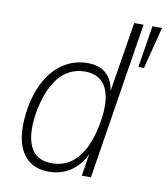

<svg xmlns="http://www.w3.org/2000/svg" viewBox="-81 -773 739 849"><g transform="rotate(10 289.0 -348.5)"><path d="M194 8Q134 8 97.5 -26Q61 -60 51 -122Q41 -184 58 -272Q74 -345 106.5 -394.5Q139 -444 184 -469.5Q229 -495 281 -495Q339 -495 370 -463Q401 -431 404 -371H399L453 -705H495L383 0H342L361 -120H366Q350 -76 323.5 -47.5Q297 -19 265 -5.5Q233 8 194 8ZM201 -31Q245 -31 279.5 -52Q314 -73 339.5 -117Q365 -161 379 -229Q401 -338 375 -397Q349 -456 277 -456Q234 -456 199 -435Q164 -414 138.5 -370Q113 -326 98 -258Q77 -149 103 -90Q129 -31 201 -31ZM505 -517 535 -705H578L530 -517Z"/></g></svg>

Font: Nunito Sans 10pt Condensed ExtraLight
Style: Italic
Weight: 250
Width: 3
Italic angle: -9°
Designer: Vernon Adams
Foundry: Vernon Adams
Version: Version 3.101;gftools[0.9.27]